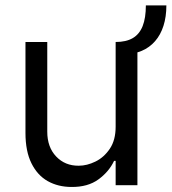

<svg xmlns="http://www.w3.org/2000/svg" viewBox="-20 -706 654 732"><path d="M452.6 -499.5 420.9 -545.9Q460.9 -545.9 486.3 -560.8Q511.7 -575.7 523.9 -606.7Q536.1 -637.7 536.1 -685.5H614.3Q614.3 -642.1 603.3 -607.7Q592.3 -573.2 571.3 -549.1Q550.3 -524.9 520.5 -512.2Q490.7 -499.5 452.6 -499.5ZM420.9 -222.7V-545.9H503.9V0H420.9V-92.8H415Q395.5 -51.3 355.2 -22Q314.9 7.3 252.9 6.8Q201.7 6.8 162.1 -15.4Q122.6 -37.6 99.9 -83.5Q77.1 -129.4 77.1 -199.2V-545.9H160.2V-204.1Q160.2 -145 194.1 -109.4Q228 -73.7 280.3 -74.2Q311.5 -74.2 344 -90.1Q376.5 -106 398.7 -138.9Q420.9 -171.9 420.9 -222.7Z"/></svg>

Font: Inter
Style: Regular
Weight: 400
Designer: Rasmus Andersson
Foundry: rsms
Version: Version 4.000;git-8c9346024